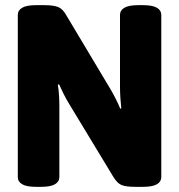

<svg xmlns="http://www.w3.org/2000/svg" viewBox="-20 -722 695 744"><path d="M120 2Q83 2 66 -8Q49 -18 49 -36V-664Q49 -682 66 -692Q83 -702 120 -702H151Q188 -702 206 -694.5Q224 -687 238 -661L406 -380Q418 -360 428.5 -339Q439 -318 446 -301L450 -302Q448 -320 446.5 -342Q445 -364 445 -386V-664Q445 -682 462 -692Q479 -702 516 -702H534Q571 -702 588 -692Q605 -682 605 -664V-36Q605 -18 588 -8Q571 2 534 2H505Q468 2 451 -5Q434 -12 419 -37L250 -316Q237 -337 226.5 -358Q216 -379 209 -395L204 -394Q207 -377 208.5 -355Q210 -333 210 -311V-36Q210 -18 193 -8Q176 2 139 2Z"/></svg>

Font: Asap Semi Condensed ExtraBold
Style: Regular
Weight: 800
Width: 4
Designer: Pablo Cosgaya
Foundry: Omnibus-Type
Version: Version 3.001; ttfautohint (v1.8.4.7-5d5b)